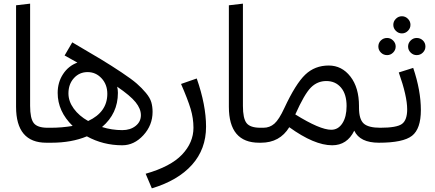

<svg xmlns="http://www.w3.org/2000/svg" viewBox="-20 -782 2383 1052"><path d="M68 -197V-753L145 -762V-202Q145 -133 165 -107.5Q185 -82 241 -82L254 -41L234 0Q68 0 68 -197Z M376 -550Q474 -493 532.5 -457.5Q591 -422 646.5 -385Q702 -348 729.5 -324Q757 -300 779.5 -273Q802 -246 809 -222Q816 -198 816 -169Q816 -96 765.5 -41Q715 14 650 14Q545 14 456 -35Q372 0 262 0H234L214 -41L241 -82H258Q318 -82 378 -92Q296 -172 296 -273Q296 -331 325.5 -376Q355 -421 404 -439L334 -478ZM355 -270Q355 -227 384 -187Q413 -147 463 -119Q568 -168 568 -268Q568 -319 536.5 -353Q505 -387 460 -387Q415 -387 385 -354Q355 -321 355 -270ZM650 -69Q694 -69 723 -92Q752 -115 752 -151Q752 -186 723 -222Q694 -258 622 -307Q626 -291 626 -273Q626 -160 539 -86Q593 -69 650 -69Z M812 250 778 170Q915 131 977.5 65Q1040 -1 1040 -82Q1040 -134 1024.5 -185.5Q1009 -237 972 -322L1058 -352Q1109 -206 1109 -88Q1109 35 1032 121Q955 207 812 250Z M1234 -197V-753L1311 -762V-202Q1311 -133 1331 -107.5Q1351 -82 1407 -82L1420 -41L1400 0Q1234 0 1234 -197Z M2064 -82 2076 -43 2056 0Q1952 0 1921 -66Q1882 14 1800 14Q1702 14 1565 -85Q1513 0 1410 0H1400L1380 -41L1407 -82H1423Q1458 -82 1483.5 -104.5Q1509 -127 1538 -190Q1600 -323 1652.5 -373Q1705 -423 1781 -423Q1853 -423 1900 -362.5Q1947 -302 1947 -201V-192Q1947 -129 1972.5 -105.5Q1998 -82 2064 -82ZM1795 -71Q1833 -71 1856 -106.5Q1879 -142 1879 -201Q1879 -266 1848.5 -302Q1818 -338 1768 -338Q1719 -338 1683.5 -302.5Q1648 -267 1598 -155Q1733 -71 1795 -71Z M2215 -613Q2201 -599 2182 -599Q2163 -599 2149 -613Q2135 -627 2135 -646Q2135 -665 2149 -679Q2163 -693 2182 -693Q2201 -693 2215 -679Q2229 -665 2229 -646Q2229 -627 2215 -613ZM2101 -480Q2081 -480 2067 -494Q2053 -508 2053 -527Q2053 -547 2067 -560.5Q2081 -574 2101 -574Q2120 -574 2134 -560Q2148 -546 2148 -527Q2148 -508 2134 -494Q2120 -480 2101 -480ZM2263 -480Q2244 -480 2230 -494Q2216 -508 2216 -527Q2216 -546 2230 -560Q2244 -574 2263 -574Q2283 -574 2297 -560.5Q2311 -547 2311 -527Q2311 -508 2297 -494Q2283 -480 2263 -480ZM2063 -82Q2154 -82 2182.5 -103Q2211 -124 2211 -183Q2211 -255 2165 -385L2244 -410Q2286 -286 2286 -179Q2286 -76 2237.5 -38Q2189 0 2056 0L2036 -41Z"/></svg>

Font: FiraGO Book
Style: Regular
Weight: 350
Designer: bBox Type
Foundry: bBox Type GmbH
Version: Version 1.001;PS 001.001;hotconv 1.0.88;makeotf.lib2.5.64775